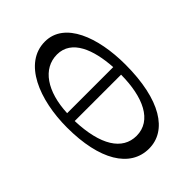

<svg xmlns="http://www.w3.org/2000/svg" viewBox="-210 -816 934 934"><g transform="rotate(-45 257.0 -348.5)"><path d="M259 15C382 15 467 -113 467 -356C467 -544 404 -712 269 -712C121 -712 49 -531 49 -340C49 -117 129 15 259 15ZM260 -72C163 -72 104 -164 98 -336H417C416 -182 365 -72 260 -72ZM99 -389C105 -532 168 -626 266 -626C367 -626 408 -516 416 -389Z"/></g></svg>

Font: STIX Two Text
Style: Regular
Weight: 400
Designer: Ross Mills, John Hudson & Paul Hanslow, Tiro Typeworks Ltd; with prior portions MicroPress Inc., and Coen Hoffman.
Foundry: Tiro Typeworks Ltd
Version: Version 2.13 b171